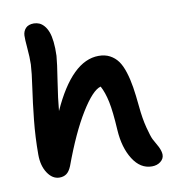

<svg xmlns="http://www.w3.org/2000/svg" viewBox="-87 -854 847 946"><g transform="rotate(-10 336.5 -380.5)"><path d="M139.2 -7.8Q104 -7.8 79.6 -44.7Q55.2 -81.5 55.2 -137.2Q55.2 -224.1 64 -309.6Q72.8 -395 83.5 -468Q94.2 -541 96.2 -581.1Q97.2 -617.7 93 -663.3Q88.9 -709 89.8 -727.1Q90.8 -748.5 104.5 -763.2Q118.2 -777.8 146 -777.8Q160.6 -777.3 172.9 -772Q185.1 -766.6 196.3 -753.9Q207.5 -741.2 215.1 -721.4Q222.7 -701.7 226.1 -670.9Q229.5 -640.1 228 -601.1Q225.6 -567.4 211.7 -478.8Q197.8 -390.1 192.9 -331.1Q298.3 -564.9 432.1 -564.9Q463.9 -564.9 487.8 -552.2Q511.7 -539.6 527.8 -517.6Q543.9 -495.6 555.4 -459.2Q566.9 -422.9 573.2 -382.8Q579.6 -342.8 585 -286.1Q590.8 -223.1 603 -176.5Q615.2 -129.9 622.8 -114.7Q630.4 -99.6 647 -70.8Q658.2 -47.4 658.2 -30.8Q658.2 -10.7 640.6 3.2Q623 17.1 597.2 17.1Q539.6 17.1 502.4 -41.7Q465.3 -100.6 460 -189Q454.6 -282.7 444.1 -332.3Q433.6 -381.8 416 -414.1Q375.5 -403.8 316.7 -308.6Q257.8 -213.4 199.2 -54.2Q188.5 -28.3 174.1 -18.1Q159.7 -7.8 139.2 -7.8Z"/></g></svg>

Font: Shantell Sans Irregular Bouncy
Style: Regular
Weight: 600
Designer: Stephen Nixon, Anya Danilova, Shantell Martin
Foundry: Arrow Type
Version: Version 1.006;[9816181b4]